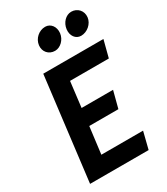

<svg xmlns="http://www.w3.org/2000/svg" viewBox="-226 -1037 990 1136"><g transform="rotate(-30 269.5 -469.0)"><path d="M190 -861C185 -819 214 -785 257 -785C294 -785 329 -819 334 -861C339 -904 313 -938 276 -938C233 -938 195 -904 190 -861ZM379 -861C374 -819 398 -785 435 -785C477 -785 517 -819 522 -861C527 -904 496 -938 454 -938C417 -938 384 -904 379 -861ZM223 -414 244 -587H509L539 -703H128L42 0H442L471 -116H186L209 -299H408L438 -414Z"/></g></svg>

Font: Bluebird
Style: NrwObl
Weight: 400
Designer: Jasper
Foundry: Cannot Into Space Fonts
Version: Version 0.98